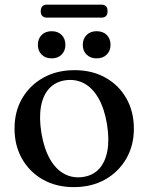

<svg xmlns="http://www.w3.org/2000/svg" viewBox="-20 -774 623 806"><path d="M293 -479.5Q366.5 -479.5 422.5 -448.2Q478.5 -417 510.2 -361.5Q542 -306 542 -233.5Q542 -163 509.8 -107.5Q477.5 -52 421 -20.2Q364.5 11.5 289.5 11.5Q216.5 11.5 160.5 -20Q104.5 -51.5 72.8 -107Q41 -162.5 41 -234.5Q41 -306 73 -361Q105 -416 161.8 -447.8Q218.5 -479.5 293 -479.5ZM328 -31Q370 -37 396 -65.2Q422 -93.5 430.8 -141.2Q439.5 -189 429 -253.5Q418 -319 393.2 -362Q368.5 -405 333 -424Q297.5 -443 254.5 -437Q213 -431 186.8 -402.8Q160.5 -374.5 152 -326.8Q143.5 -279 154 -214.5Q165 -149.5 189.8 -106.2Q214.5 -63 250 -44Q285.5 -25 328 -31ZM197 -529Q170.5 -529 154.8 -544.8Q139 -560.5 139 -585.5Q139 -611.5 154.8 -627.2Q170.5 -643 197 -643Q223 -643 238.8 -627.2Q254.5 -611.5 254.5 -585.5Q254.5 -561 238.8 -545Q223 -529 197 -529ZM385.5 -529Q359.5 -529 343.5 -544.8Q327.5 -560.5 327.5 -586Q327.5 -611 343.5 -627Q359.5 -643 385.5 -643Q412.5 -643 428.2 -627.2Q444 -611.5 444 -585.5Q444 -561 428.2 -545Q412.5 -529 385.5 -529ZM151 -727Q151 -741 157.8 -747.8Q164.5 -754.5 176.5 -754.5H406Q418 -754.5 424.8 -748Q431.5 -741.5 431.5 -727Q431.5 -713 424.8 -706.5Q418 -700 406 -700H176.5Q164.5 -700 157.8 -706.8Q151 -713.5 151 -727Z"/></svg>

Font: Fraunces
Style: Regular
Weight: 400
Version: Version 1.000;[b76b70a41]